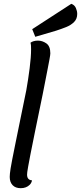

<svg xmlns="http://www.w3.org/2000/svg" viewBox="-20 -967 425 1007"><path d="M89 20Q61 20 46 4Q31 -12 31 -39Q31 -47 32 -56.5Q33 -66 35.5 -83Q38 -100 44 -130Q50 -160 59.5 -207.5Q69 -255 83.5 -325.5Q98 -396 118 -494Q128 -550 135.5 -609Q143 -668 143 -708Q143 -719 142.5 -727.5Q142 -736 140 -743Q146 -748 156.5 -751Q167 -754 179 -754Q202 -754 223 -739.5Q244 -725 244 -687Q244 -680 239.5 -655.5Q235 -631 228.5 -598Q222 -565 215.5 -531.5Q209 -498 204 -473Q179 -352 163.5 -276Q148 -200 139.5 -156.5Q131 -113 127.5 -92.5Q124 -72 123 -64.5Q122 -57 122 -51Q122 -37 128.5 -29.5Q135 -22 148 -21Q145 -7 136 2Q127 11 115 15.5Q103 20 89 20ZM165 -774 149 -814 354 -947Q371 -941 378 -925Q385 -909 385 -894Q385 -868 368.5 -851.5Q352 -835 327 -825Q302 -815 274 -806Z"/></svg>

Font: Sansita Swashed Light Light
Style: Regular
Weight: 300
Version: Version 1.003